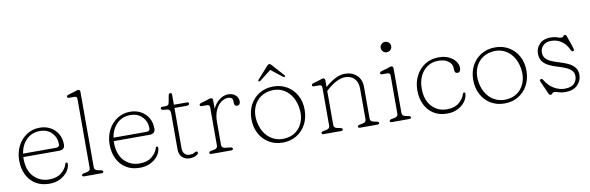

<svg xmlns="http://www.w3.org/2000/svg" viewBox="-50 -1167 4975 1618"><g transform="rotate(-10 2437.5 -358.0)"><path d="M447.5 -294Q447.5 -249 397.5 -249H92Q91.5 -242 91.5 -235Q91.5 -136 143.2 -80.8Q195 -25.5 275.5 -25.5Q341 -25.5 379.8 -57.5Q418.5 -89.5 429.5 -127.5Q433 -140.5 441.5 -140.5Q447.5 -140.5 449.5 -136.2Q451.5 -132 451.5 -126.5Q449 -91.5 425.5 -60.2Q402 -29 362.2 -9.2Q322.5 10.5 271 10.5Q203 10.5 154 -19.8Q105 -50 78.8 -103.5Q52.5 -157 52.5 -226Q52.5 -294.5 80.8 -349.5Q109 -404.5 158.2 -436.8Q207.5 -469 270.5 -469Q320.5 -469 360.5 -447.2Q400.5 -425.5 424 -386.2Q447.5 -347 447.5 -294ZM266.5 -441Q198 -441 152 -395.8Q106 -350.5 94.5 -278H376.5Q406.5 -278 406.5 -303Q406.5 -361 368.5 -401Q330.5 -441 266.5 -441Z M661.5 -706V-61Q661.5 -36.5 690.5 -31L715.5 -26Q734.5 -22 734.5 -12Q734.5 0 717.5 0H569.5Q552.5 0 552.5 -12Q552.5 -22 571.5 -26L597.5 -31Q626.5 -36.5 626.5 -61V-650Q626.5 -674 605.5 -674H558.5Q542.5 -674 542.5 -686Q542.5 -696 558.5 -701L613.5 -717Q621 -719.5 629.5 -722.8Q638 -726 642.5 -726Q661.5 -726 661.5 -706Z M1221.5 -294Q1221.5 -249 1171.5 -249H866Q865.5 -242 865.5 -235Q865.5 -136 917.2 -80.8Q969 -25.5 1049.5 -25.5Q1115 -25.5 1153.8 -57.5Q1192.5 -89.5 1203.5 -127.5Q1207 -140.5 1215.5 -140.5Q1221.5 -140.5 1223.5 -136.2Q1225.5 -132 1225.5 -126.5Q1223 -91.5 1199.5 -60.2Q1176 -29 1136.2 -9.2Q1096.5 10.5 1045 10.5Q977 10.5 928 -19.8Q879 -50 852.8 -103.5Q826.5 -157 826.5 -226Q826.5 -294.5 854.8 -349.5Q883 -404.5 932.2 -436.8Q981.5 -469 1044.5 -469Q1094.5 -469 1134.5 -447.2Q1174.5 -425.5 1198 -386.2Q1221.5 -347 1221.5 -294ZM1040.5 -441Q972 -441 926 -395.8Q880 -350.5 868.5 -278H1150.5Q1180.5 -278 1180.5 -303Q1180.5 -361 1142.5 -401Q1104.5 -441 1040.5 -441Z M1353 -433.5 1318 -437Q1304 -438.5 1304 -451.5Q1304 -463 1318.5 -463H1342Q1358 -463 1366.5 -468.2Q1375 -473.5 1377.5 -488L1389 -549Q1392 -565 1405 -565Q1418 -565 1418 -549V-463H1529Q1546 -463 1546 -450.5Q1546 -435.5 1520 -435.5H1418V-89Q1418 -59 1434 -42Q1450 -25 1476 -25Q1502.5 -25 1515 -33.5Q1527.5 -42 1535 -42Q1541 -42 1545 -37.2Q1549 -32.5 1546 -24Q1542.5 -14.5 1521.2 -4.8Q1500 5 1472 5Q1434 5 1408.5 -18.8Q1383 -42.5 1383 -89V-396.5Q1383 -411.5 1376.2 -421.8Q1369.5 -432 1353 -433.5Z M1750.5 -443V-369Q1771.5 -416 1807.8 -443Q1844 -470 1882.5 -470Q1922.5 -470 1946 -448Q1969.5 -426 1969.5 -394Q1969.5 -380 1962.2 -371Q1955 -362 1942.5 -362Q1917.5 -362 1917.5 -393V-406Q1917.5 -425.5 1906.2 -433.2Q1895 -441 1877 -441Q1846.5 -441 1817.5 -420Q1788.5 -399 1769.5 -357.8Q1750.5 -316.5 1750.5 -256V-61Q1750.5 -34 1779.5 -31L1824.5 -26Q1843.5 -23.5 1843.5 -12Q1843.5 0 1826.5 0H1658.5Q1641.5 0 1641.5 -12Q1641.5 -22 1660.5 -26L1686.5 -31Q1715.5 -36.5 1715.5 -61V-387Q1715.5 -411 1694.5 -411H1647.5Q1631.5 -411 1631.5 -423Q1631.5 -433 1647.5 -438L1702.5 -454Q1710 -456.5 1718.5 -459.8Q1727 -463 1731.5 -463Q1750.5 -463 1750.5 -443Z M2268.5 -469Q2335 -469 2386.2 -438.2Q2437.5 -407.5 2466.8 -353.8Q2496 -300 2496 -230.5Q2496 -160.5 2466.8 -106Q2437.5 -51.5 2386 -20.5Q2334.5 10.5 2267.5 10.5Q2201 10.5 2149.8 -20.5Q2098.5 -51.5 2069.5 -106Q2040.5 -160.5 2040.5 -230.5Q2040.5 -300 2069.8 -353.8Q2099 -407.5 2150.5 -438.2Q2202 -469 2268.5 -469ZM2310.5 -23Q2364 -32.5 2399.5 -66Q2435 -99.5 2449.5 -149.8Q2464 -200 2453.5 -259Q2442.5 -322 2410.5 -365.2Q2378.5 -408.5 2331.8 -427.2Q2285 -446 2229 -436Q2174.5 -426.5 2138 -393Q2101.5 -359.5 2086.8 -309.5Q2072 -259.5 2082 -201Q2093.5 -137 2126.5 -93.8Q2159.5 -50.5 2207.2 -32Q2255 -13.5 2310.5 -23ZM2379.5 -532.5Q2374 -529 2365.5 -535L2268.5 -611L2171 -535Q2162.5 -529 2157 -532.5Q2150 -537.5 2157.5 -546.5L2249.5 -649.5Q2260 -661 2269 -661Q2277 -661 2287 -649.5L2379 -546.5Q2386.5 -537.5 2379.5 -532.5Z M2711 -443V-386.5Q2755.5 -426.5 2798.5 -448.2Q2841.5 -470 2882.5 -470Q2943 -470 2982.5 -432.8Q3022 -395.5 3022 -334V-61Q3022 -36.5 3051 -31L3076 -26Q3095 -22 3095 -12Q3095 0 3078 0H2930Q2913 0 2913 -12Q2913 -22 2932 -26L2958 -31Q2987 -36.5 2987 -61V-324Q2987 -381 2957 -411Q2927 -441 2878.5 -441Q2845.5 -441 2806.2 -422Q2767 -403 2722 -363L2711 -353V-61Q2711 -36.5 2740 -31L2765 -26Q2784 -22 2784 -12Q2784 0 2767 0H2619Q2602 0 2602 -12Q2602 -22 2621 -26L2647 -31Q2676 -36.5 2676 -61V-387Q2676 -411 2655 -411H2608Q2592 -411 2592 -423Q2592 -433 2608 -438L2663 -454Q2670.5 -456.5 2679 -459.8Q2687.5 -463 2692 -463Q2711 -463 2711 -443Z M3261.5 -587Q3243.5 -587 3230.5 -600.2Q3217.5 -613.5 3217.5 -632Q3217.5 -650 3230.5 -663Q3243.5 -676 3261.5 -676Q3281 -676 3294.2 -663Q3307.5 -650 3307.5 -632Q3307.5 -613.5 3294.2 -600.2Q3281 -587 3261.5 -587ZM3294.5 -443V-61Q3294.5 -36.5 3323.5 -31L3348.5 -26Q3367.5 -22 3367.5 -12Q3367.5 0 3350.5 0H3202.5Q3185.5 0 3185.5 -12Q3185.5 -22 3204.5 -26L3230.5 -31Q3259.5 -36.5 3259.5 -61V-387Q3259.5 -411 3238.5 -411H3191.5Q3175.5 -411 3175.5 -423Q3175.5 -433 3191.5 -438L3246.5 -454Q3254 -456.5 3262.5 -459.8Q3271 -463 3275.5 -463Q3294.5 -463 3294.5 -443Z M3847 -349Q3847 -333.5 3839.8 -323Q3832.5 -312.5 3821 -312.5Q3794 -312.5 3794 -342.5V-355Q3794 -392 3762.5 -416.5Q3731 -441 3675 -441Q3622.5 -441 3582.8 -414.5Q3543 -388 3520.8 -341.5Q3498.5 -295 3498.5 -234.5Q3498.5 -136 3549.5 -80.8Q3600.5 -25.5 3679 -25.5Q3744 -25.5 3782.2 -57.5Q3820.5 -89.5 3831.5 -127.5Q3835.5 -140.5 3843.5 -140.5Q3849.5 -140.5 3851.8 -136.2Q3854 -132 3853.5 -126.5Q3851 -91.5 3827.8 -60.2Q3804.5 -29 3765 -9.2Q3725.5 10.5 3675 10.5Q3608 10.5 3559.8 -19.8Q3511.5 -50 3485.5 -103.5Q3459.5 -157 3459.5 -226Q3459.5 -294.5 3487.8 -349.5Q3516 -404.5 3566.5 -436.8Q3617 -469 3684 -469Q3734.5 -469 3771 -451.5Q3807.5 -434 3827.2 -406.8Q3847 -379.5 3847 -349Z M4166.5 -469Q4233 -469 4284.2 -438.2Q4335.5 -407.5 4364.8 -353.8Q4394 -300 4394 -230.5Q4394 -160.5 4364.8 -106Q4335.5 -51.5 4284 -20.5Q4232.5 10.5 4165.5 10.5Q4099 10.5 4047.8 -20.5Q3996.5 -51.5 3967.5 -106Q3938.5 -160.5 3938.5 -230.5Q3938.5 -300 3967.8 -353.8Q3997 -407.5 4048.5 -438.2Q4100 -469 4166.5 -469ZM4208.5 -23Q4262 -32.5 4297.5 -66Q4333 -99.5 4347.5 -149.8Q4362 -200 4351.5 -259Q4340.5 -322 4308.5 -365.2Q4276.5 -408.5 4229.8 -427.2Q4183 -446 4127 -436Q4072.5 -426.5 4036 -393Q3999.5 -359.5 3984.8 -309.5Q3970 -259.5 3980 -201Q3991.5 -137 4024.5 -93.8Q4057.5 -50.5 4105.2 -32Q4153 -13.5 4208.5 -23Z M4639 -441Q4599 -441 4573.8 -417.5Q4548.5 -394 4548.5 -357Q4548.5 -325.5 4566.2 -306Q4584 -286.5 4613.8 -273.8Q4643.5 -261 4680 -250.5Q4715 -240.5 4749 -225Q4783 -209.5 4805.2 -184.2Q4827.5 -159 4827.5 -119Q4827.5 -69 4791 -32Q4754.5 5 4684.5 5Q4654 5 4630 -3.5Q4606 -12 4592.5 -12Q4581.5 -12 4575.5 -3Q4569.5 6 4559.5 6Q4548.5 6 4542.5 -9L4495.5 -114Q4485.5 -135.5 4502.5 -139Q4512 -140.5 4520.5 -127Q4551.5 -74 4597 -49Q4642.5 -24 4684.5 -24Q4742 -24 4767.2 -49.8Q4792.5 -75.5 4792.5 -114Q4792.5 -143.5 4773 -162.8Q4753.5 -182 4722.2 -195Q4691 -208 4656.5 -218Q4621.5 -228.5 4588.8 -243.8Q4556 -259 4535 -285.2Q4514 -311.5 4514 -354Q4514 -401.5 4547.5 -435.8Q4581 -470 4640.5 -470Q4674.5 -470 4697 -461.5Q4719.5 -453 4733.5 -453Q4744 -453 4750.2 -461.5Q4756.5 -470 4763.5 -470Q4774.5 -470 4777.5 -461L4812.5 -360Q4816.5 -349 4818 -337.2Q4819.5 -325.5 4809.5 -323Q4798.5 -320.5 4786.5 -346Q4765 -391.5 4727.2 -416.2Q4689.5 -441 4639 -441Z"/></g></svg>

Font: Fraunces 9pt SuperSoft Thin
Style: Regular
Weight: 100
Version: Version 1.000;[b76b70a41]